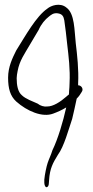

<svg xmlns="http://www.w3.org/2000/svg" viewBox="-20 -750 391 806"><path d="M14 -424C14 -378 23 -347 48 -324C94 -283 158 -256 203 -273C222 -280 240 -288 258 -299C245 -240 223 -166 200 -119C194 -99 186 -84 180 -66C175 -51 168 -18 166 4V17C166 26 170 36 175 36C180 36 185 30 185 20L186 7C189 -44 203 -67 223 -100C249 -135 268 -207 283 -251C289 -275 296 -308 302 -336C312 -346 317 -354 323 -364C332 -376 322 -392 308 -392V-400C311 -457 304 -519 298 -569C292 -622 294 -693 259 -718C232 -741 193 -726 179 -714C132 -682 87 -600 48 -538C32 -506 14 -469 14 -424ZM50 -422C50 -431 52 -441 54 -452C62 -496 84 -525 104 -560C118 -585 131 -604 142 -624C153 -649 169 -668 186 -681C194 -687 204 -697 223 -694C242 -691 247 -681 250 -664C255 -631 258 -602 262 -565C268 -514 275 -459 272 -401C272 -389 271 -378 270 -367C270 -362 270 -358 269 -353C265 -350 261 -347 258 -344C233 -322 203 -303 179 -303C165 -301 149 -306 138 -315C118 -324 87 -335 72 -350C55 -364 50 -392 50 -422Z"/></svg>

Font: Stray Cat
Style: UltCn
Weight: 400
Version: Version 1.0